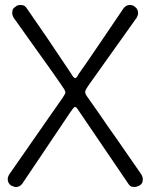

<svg xmlns="http://www.w3.org/2000/svg" viewBox="-20 -750 603 769"><path d="M519 -1Q517 -1 509 -2Q501 -3 494 -14L297 -304Q286 -322 281 -322Q276 -322 265 -305L262 -301L69 -14Q59 -1 44 -1Q37 -1 24 -7Q11 -17 11 -32Q11 -41 16 -50L188 -297Q220 -342 231 -358.5Q242 -375 242 -379Q242 -384 237.5 -392Q233 -400 188 -464Q158 -505 123 -555L34 -680Q29 -689 29 -698Q29 -700 30 -708Q31 -716 42 -723Q49 -730 62 -730Q64 -730 71.5 -729Q79 -728 87 -717L169 -598L265 -455Q275 -437 281 -437Q287 -437 296 -455L301 -462Q320 -488 393 -596L475 -717Q485 -730 500 -730Q513 -730 520 -723Q533 -714 533 -698Q533 -689 528 -680L338 -413Q321 -389 321 -382Q321 -373 332 -359L377 -295Q408 -249 448 -193L547 -50Q552 -41 552 -32Q552 -30 551 -22.5Q550 -15 539 -7Q526 -1 519 -1Z"/></svg>

Font: Gardens CM
Style: Regular
Weight: 400
Designer: Created by: Aleksander Shevchuk, 2010. Modifed by: Daren Olsen, 2020.
Foundry: High-Logic / FontCreator v.13.0.0 build 2663 (64-bit)
Version: Version 3.003 Ukrainian, initial release